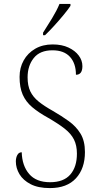

<svg xmlns="http://www.w3.org/2000/svg" viewBox="-20 -951 502 981"><path d="M235 10Q175 10 136.5 -10Q98 -30 79.5 -61Q61 -92 61 -126Q61 -145 68.5 -159Q76 -173 91 -173Q93 -104 129 -62Q165 -20 236 -20Q305 -20 339 -59Q373 -98 373 -166Q373 -208 358 -238Q343 -268 310.5 -293.5Q278 -319 226 -349Q177 -376 144.5 -403.5Q112 -431 96 -467.5Q80 -504 80 -558Q80 -605 101 -642.5Q122 -680 160 -702Q198 -724 249 -724Q296 -724 330 -708Q364 -692 382.5 -667Q401 -642 401 -613Q401 -569 368 -569Q368 -627 337.5 -660.5Q307 -694 248 -694Q184 -694 152.5 -654.5Q121 -615 121 -556Q121 -513 135 -484Q149 -455 177.5 -432Q206 -409 249 -385Q294 -359 331.5 -332Q369 -305 391.5 -268Q414 -231 414 -174Q414 -90 368 -40Q322 10 235 10ZM200 -784Q222 -818 246 -857.5Q270 -897 284 -931H340V-921Q329 -904 306 -876Q283 -848 257 -819.5Q231 -791 210 -771H200Z"/></svg>

Font: Noto Serif SemiCondensed ExtraLight
Style: Regular
Weight: 200
Width: 4
Designer: Monotype Design Team
Foundry: Monotype Imaging Inc.
Version: Version 2.014